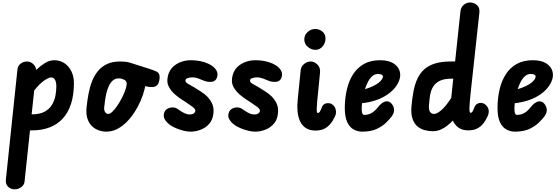

<svg xmlns="http://www.w3.org/2000/svg" viewBox="-20 -1024 4401 1508"><path d="M95 463Q63.5 463 43 442Q22.5 421 26 388L117 -478.5Q120 -508 142.5 -524.5Q165 -541 191 -541Q217 -541 237.5 -524Q258 -507 263 -482L264 -475Q293 -503 330.2 -527Q367.5 -551 405.5 -551Q450.5 -551 485.5 -528Q520.5 -505 540.5 -464.5Q560.5 -424 560.5 -372Q560.5 -277 537.5 -207Q514.5 -137 471.2 -91Q428 -45 367.5 -22.5Q307 0 232.5 0H215.5L173 401Q170 430 146 446.5Q122 463 95 463ZM228.5 -126H230.5Q291.5 -126 329.2 -146.2Q367 -166.5 387.2 -199.2Q407.5 -232 415 -270.8Q422.5 -309.5 422.5 -346Q422.5 -377 412.5 -396.5Q402.5 -416 381 -416Q364 -416 327.8 -392Q291.5 -368 248.5 -312.5Z M815 10Q786.5 10 756.8 0Q727 -10 703 -32.5Q679 -55 666.5 -92.8Q654 -130.5 660.5 -186Q666 -238.5 675.8 -289.8Q685.5 -341 703.2 -386.2Q721 -431.5 749.5 -466.2Q778 -501 820.5 -521Q863 -541 923 -541Q943.5 -541 963 -539.2Q982.5 -537.5 1000 -532L1143 -486.5Q1181.5 -474.5 1205.2 -464.2Q1229 -454 1233 -429.5Q1235.5 -415 1230.8 -391Q1226 -367 1216 -356.5Q1200 -340.5 1176.2 -340.2Q1152.5 -340 1130.5 -345L1120 -347.5Q1119 -340.5 1117.5 -333.2Q1116 -326 1114 -318.5Q1104 -278 1084.8 -233Q1065.5 -188 1038 -145Q1010.5 -102 975.8 -66.8Q941 -31.5 900.5 -10.8Q860 10 815 10ZM798.5 -182Q796.5 -168 800 -155.8Q803.5 -143.5 811.8 -136.2Q820 -129 831 -129Q843.5 -129 861.2 -145.5Q879 -162 897.8 -188.8Q916.5 -215.5 933.2 -247Q950 -278.5 961.5 -309Q973 -339.5 975 -363Q978 -385.5 956.5 -397Q935 -408.5 913 -408.5Q885.5 -408.5 866.5 -392.2Q847.5 -376 835.2 -349.5Q823 -323 815.8 -292.5Q808.5 -262 804.8 -232.8Q801 -203.5 798.5 -182Z M1477 10Q1452.5 10 1422.8 2.8Q1393 -4.5 1365.5 -15.8Q1338 -27 1319.5 -39.5Q1289 -61 1274 -86.8Q1259 -112.5 1271.5 -143.5Q1279.5 -162 1297.5 -171.2Q1315.5 -180.5 1336.5 -180.2Q1357.5 -180 1373 -169.5Q1384 -162 1399.8 -151.5Q1415.5 -141 1433.5 -133Q1451.5 -125 1469 -125Q1492.5 -125 1503.2 -134Q1514 -143 1514.5 -155Q1514.5 -163.5 1505.5 -173.2Q1496.5 -183 1474.5 -197.5Q1467.5 -202.5 1455.2 -210.8Q1443 -219 1429.8 -228Q1416.5 -237 1406.5 -243Q1383.5 -257.5 1355.8 -281.2Q1328 -305 1309.5 -336.2Q1291 -367.5 1295 -403Q1302 -474.5 1355 -512.8Q1408 -551 1482 -551Q1513 -551 1548.5 -544.8Q1584 -538.5 1614.5 -524.5Q1659 -504.5 1678.2 -473.5Q1697.5 -442.5 1681 -407.5Q1668.5 -382 1636.2 -380.8Q1604 -379.5 1574.5 -393Q1562 -399 1537.8 -407.8Q1513.5 -416.5 1491 -416.5Q1471 -416.5 1454.2 -410.5Q1437.5 -404.5 1436.5 -393Q1435 -377.5 1458.8 -364.5Q1482.5 -351.5 1507 -337Q1531.5 -322.5 1557.5 -305.2Q1583.5 -288 1598 -274.5Q1621.5 -255 1641.5 -219.2Q1661.5 -183.5 1656.5 -136.5Q1652 -84.5 1623.8 -52.2Q1595.5 -20 1555.8 -5Q1516 10 1477 10Z M1984 10Q1959.5 10 1929.8 2.8Q1900 -4.5 1872.5 -15.8Q1845 -27 1826.5 -39.5Q1796 -61 1781 -86.8Q1766 -112.5 1778.5 -143.5Q1786.5 -162 1804.5 -171.2Q1822.5 -180.5 1843.5 -180.2Q1864.5 -180 1880 -169.5Q1891 -162 1906.8 -151.5Q1922.5 -141 1940.5 -133Q1958.5 -125 1976 -125Q1999.5 -125 2010.2 -134Q2021 -143 2021.5 -155Q2021.5 -163.5 2012.5 -173.2Q2003.5 -183 1981.5 -197.5Q1974.5 -202.5 1962.2 -210.8Q1950 -219 1936.8 -228Q1923.5 -237 1913.5 -243Q1890.5 -257.5 1862.8 -281.2Q1835 -305 1816.5 -336.2Q1798 -367.5 1802 -403Q1809 -474.5 1862 -512.8Q1915 -551 1989 -551Q2020 -551 2055.5 -544.8Q2091 -538.5 2121.5 -524.5Q2166 -504.5 2185.2 -473.5Q2204.5 -442.5 2188 -407.5Q2175.5 -382 2143.2 -380.8Q2111 -379.5 2081.5 -393Q2069 -399 2044.8 -407.8Q2020.5 -416.5 1998 -416.5Q1978 -416.5 1961.2 -410.5Q1944.5 -404.5 1943.5 -393Q1942 -377.5 1965.8 -364.5Q1989.5 -351.5 2014 -337Q2038.5 -322.5 2064.5 -305.2Q2090.5 -288 2105 -274.5Q2128.5 -255 2148.5 -219.2Q2168.5 -183.5 2163.5 -136.5Q2159 -84.5 2130.8 -52.2Q2102.5 -20 2062.8 -5Q2023 10 1984 10Z M2341.5 -471Q2344.5 -502 2368.2 -521.5Q2392 -541 2419.5 -541Q2449 -541 2473.2 -516.8Q2497.5 -492.5 2493.5 -454L2480.5 -320Q2474.5 -267 2471.5 -231.5Q2468.5 -196 2467.8 -175Q2467 -154 2469 -145.2Q2471 -136.5 2475.5 -136.5Q2486 -136.5 2493 -148.5Q2500 -160.5 2505 -174.2Q2510 -188 2514.5 -194L2522 -203Q2532 -211 2545.8 -213Q2559.5 -215 2573 -212Q2589.5 -207 2601.5 -193.5Q2613.5 -180 2617 -162.5Q2621 -148 2617.8 -130.2Q2614.5 -112.5 2595 -79.5Q2569 -36.5 2536.2 -17.5Q2503.5 1.5 2458.5 1.5Q2412.5 1.5 2383 -17.8Q2353.5 -37 2337.5 -70.2Q2321.5 -103.5 2317.2 -147.2Q2313 -191 2318 -239.5ZM2457 -632.5Q2426 -632.5 2398 -655.5Q2370 -678.5 2370 -714.5Q2370 -748.5 2396 -772.5Q2422 -796.5 2456 -796.5Q2486 -796.5 2511.2 -776.8Q2536.5 -757 2536.5 -721Q2536.5 -686 2513.8 -659.2Q2491 -632.5 2457 -632.5Z M2824.5 10Q2791 10 2759.2 -6.2Q2727.5 -22.5 2707.5 -64Q2687.5 -105.5 2688 -181Q2689 -256 2704.8 -323Q2720.5 -390 2753.8 -441.5Q2787 -493 2839.8 -522.2Q2892.5 -551.5 2967.5 -551Q3033 -550.5 3070.8 -526.2Q3108.5 -502 3119.2 -465Q3130 -428 3113.5 -387.5Q3098.5 -351.5 3070.8 -322Q3043 -292.5 3005 -270Q2967 -247.5 2921 -233.2Q2875 -219 2823.5 -213.5Q2823 -205.5 2822.2 -197.2Q2821.5 -189 2821 -182Q2820.5 -170 2821.2 -155.8Q2822 -141.5 2826.8 -131.5Q2831.5 -121.5 2841.5 -121.5Q2863.5 -121.5 2881 -128.2Q2898.5 -135 2912.2 -145.5Q2926 -156 2935.8 -167Q2945.5 -178 2952 -186Q2974.5 -214 2998.5 -224.2Q3022.5 -234.5 3047 -218.5Q3058 -209.5 3066.8 -193Q3075.5 -176.5 3074.8 -155Q3074 -133.5 3056 -109Q3041 -89 3012.8 -61Q2984.5 -33 2938.8 -11.5Q2893 10 2824.5 10ZM2846.5 -324Q2869 -330 2891.8 -339.5Q2914.5 -349 2934.8 -361Q2955 -373 2968.8 -387.2Q2982.5 -401.5 2987 -417.5Q2990 -429 2980 -436Q2970 -443 2948 -443Q2924 -443 2904.8 -426.5Q2885.5 -410 2871 -383Q2856.5 -356 2846.5 -324Z M3713.5 -195 3721.5 -204.5Q3732 -212 3745.2 -214.8Q3758.5 -217.5 3772 -213.5Q3788.5 -208.5 3800.5 -195Q3812.5 -181.5 3817.5 -164Q3820.5 -150 3817 -132Q3813.5 -114 3794 -80.5Q3769 -38 3736.2 -19Q3703.5 0 3659 0Q3611.5 0 3581.8 -21Q3552 -42 3537 -77Q3516.5 -56.5 3492.8 -37.2Q3469 -18 3440.8 -5.8Q3412.5 6.5 3379 6.5Q3346 6.5 3314.2 -2.2Q3282.5 -11 3257.8 -32.2Q3233 -53.5 3220 -91Q3207 -128.5 3211.5 -186Q3217 -251 3227.5 -306.2Q3238 -361.5 3258 -405Q3278 -448.5 3311.5 -478.8Q3345 -509 3396 -525Q3447 -541 3519.5 -541H3554.5L3596.5 -935.5Q3600.5 -968 3622.5 -986.2Q3644.5 -1004.5 3672 -1004.5Q3703 -1004.5 3726.5 -983.8Q3750 -963 3745 -923.5L3679.5 -321.5Q3673.5 -268.5 3670.5 -233Q3667.5 -197.5 3667 -176.5Q3666.5 -155.5 3668.8 -146.8Q3671 -138 3676 -138Q3686 -138 3692.5 -149.8Q3699 -161.5 3704 -175.5Q3709 -189.5 3713.5 -195ZM3349.5 -200.5Q3345.5 -167 3356.2 -148Q3367 -129 3388.5 -129Q3410.5 -129 3444.5 -157Q3478.5 -185 3524 -254.5L3540 -406H3525Q3472.5 -406 3440 -391.8Q3407.5 -377.5 3389.8 -354Q3372 -330.5 3364.2 -303Q3356.5 -275.5 3354.2 -248.5Q3352 -221.5 3349.5 -200.5Z M4024 10Q3990.5 10 3958.8 -6.2Q3927 -22.5 3907 -64Q3887 -105.5 3887.5 -181Q3888.5 -256 3904.2 -323Q3920 -390 3953.2 -441.5Q3986.5 -493 4039.2 -522.2Q4092 -551.5 4167 -551Q4232.5 -550.5 4270.2 -526.2Q4308 -502 4318.8 -465Q4329.5 -428 4313 -387.5Q4298 -351.5 4270.2 -322Q4242.5 -292.5 4204.5 -270Q4166.5 -247.5 4120.5 -233.2Q4074.5 -219 4023 -213.5Q4022.5 -205.5 4021.8 -197.2Q4021 -189 4020.5 -182Q4020 -170 4020.8 -155.8Q4021.5 -141.5 4026.2 -131.5Q4031 -121.5 4041 -121.5Q4063 -121.5 4080.5 -128.2Q4098 -135 4111.8 -145.5Q4125.5 -156 4135.2 -167Q4145 -178 4151.5 -186Q4174 -214 4198 -224.2Q4222 -234.5 4246.5 -218.5Q4257.5 -209.5 4266.2 -193Q4275 -176.5 4274.2 -155Q4273.5 -133.5 4255.5 -109Q4240.5 -89 4212.2 -61Q4184 -33 4138.2 -11.5Q4092.5 10 4024 10ZM4046 -324Q4068.5 -330 4091.2 -339.5Q4114 -349 4134.2 -361Q4154.5 -373 4168.2 -387.2Q4182 -401.5 4186.5 -417.5Q4189.5 -429 4179.5 -436Q4169.5 -443 4147.5 -443Q4123.5 -443 4104.2 -426.5Q4085 -410 4070.5 -383Q4056 -356 4046 -324Z"/></svg>

Font: Edu NSW ACT Hand Pre
Style: Regular
Weight: 400
Designer: Tina and Corey Anderson, Eben Sorkin, Mirko Velimirovic
Foundry: Sorkin Type Co.
Version: Version 2.000